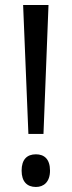

<svg xmlns="http://www.w3.org/2000/svg" viewBox="-20 -734 285 764"><path d="M153 -201 173 -714H72L93 -201ZM66 -55C66 -11 88 10 123 10C154 10 179 -10 179 -55C179 -101 156 -120 123 -120C87 -120 66 -99 66 -55Z"/></svg>

Font: Noto Sans Lao Condensed
Style: Regular
Weight: 400
Width: 3
Designer: Monotype Design Team
Foundry: Monotype Imaging Inc.
Version: Version 2.004